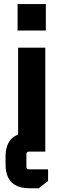

<svg xmlns="http://www.w3.org/2000/svg" viewBox="-20 -770 322 975"><path d="M69.3 -615V-749.5H212.8V-615ZM72 0V-528H210V0ZM8.2 25.8Q8.2 -96 130 -96H150.2V0H127.5Q114 0 114 13.5V76.4Q114 89.9 127.5 89.9H224.1V149.1L176.7 185.9H130Q8.2 185.9 8.2 64.1Z"/></svg>

Font: Oxanium ExtraLight
Style: Regular
Weight: 200
Designer: Severin Meyer
Version: Version 2.000